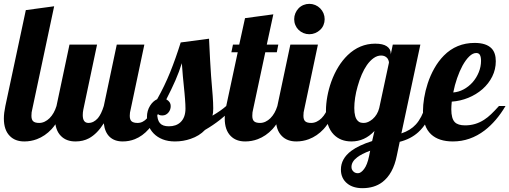

<svg xmlns="http://www.w3.org/2000/svg" viewBox="-28 -733 2661 1003"><path d="M23.4 -22.5Q-7.8 -53.7 -7.8 -113.8Q-7.8 -142.1 0 -179.2L106.9 -680.2L254.9 -700.2L140.1 -160.2Q136.2 -147.5 136.2 -127.9Q136.2 -107.4 145.8 -99.1Q155.3 -90.8 176.8 -90.8Q191.4 -90.8 205.3 -97.4Q219.2 -104 231 -115.7Q254.9 -139.6 267.1 -179.2H309.1Q282.2 -103.5 241.7 -58.6Q207.5 -22 164.6 -5.9Q133.3 5.9 99.1 5.9Q51.3 5.9 23.4 -22.5Z M290.5 -22.5Q259.3 -53.7 259.3 -113.8Q259.3 -142.1 267.1 -179.2L335 -500H479L407.2 -160.2Q404.3 -145 404.3 -131.8Q404.3 -90.8 434.1 -90.8Q461.4 -90.8 483.4 -115.7Q501 -136.7 514.2 -179.2L582 -500H726.1L654.3 -160.2Q649.9 -145.5 649.9 -127.9Q649.9 -107.4 659.7 -99.1Q669.4 -90.8 690.9 -90.8Q718.8 -90.8 740.7 -115.7Q760.3 -137.7 772 -179.2H814Q787.1 -103 749 -58.6Q716.8 -22 676.3 -5.9Q646.5 5.9 613.3 5.9Q570.3 5.9 544.9 -18.1Q519.5 -42 514.2 -88.9Q480 -34.2 437 -10.7Q406.2 5.9 366.2 5.9Q318.4 5.9 290.5 -22.5Z M774.9 -35.6Q757.3 -53.7 748.5 -75.9Q739.7 -98.1 739.7 -122.1Q739.7 -154.8 756.3 -181.2Q771 -204.6 793 -214.8Q832 -284.2 860.8 -355.5Q889.6 -426.8 916 -511.2L1064 -530.8Q1069.8 -403.8 1074.7 -335.9Q1079.6 -266.1 1083 -233.4Q1085.9 -195.3 1085.9 -167Q1085.9 -141.6 1082 -128.9Q1127 -155.3 1153.8 -179.2H1195.8Q1160.2 -137.7 1122.3 -107.9Q1084.5 -78.1 1043 -54.2Q1013.2 -22.9 968.3 -7.8Q929.2 5.9 885.7 5.9Q849.6 5.9 821.8 -5.1Q793.9 -16.1 774.9 -35.6ZM914.1 -93.8Q940.9 -118.2 940.9 -166Q940.9 -186 938.5 -216.3L936 -246.1Q931.6 -284.7 927.2 -335.4L921.9 -402.8Q907.7 -357.4 888.2 -312.7Q868.7 -268.1 840.8 -213.9Q863.8 -201.2 863.8 -179.2Q863.8 -159.7 852.1 -145.5Q839.4 -129.9 819.8 -129.9Q810.1 -129.9 803.5 -132.6Q796.9 -135.3 793 -143.1Q793 -106.9 807.1 -90.1Q821.3 -73.2 854 -73.2Q891.6 -73.2 914.1 -93.8Z M1177.2 -22.5Q1146 -53.7 1146 -113.8Q1146 -142.1 1153.8 -179.2L1213.9 -460H1180.7L1189 -500H1221.7L1252 -638.2L1399.9 -658.2L1365.7 -500H1425.8L1418 -460H1357.9L1293.9 -160.2Q1290 -147.5 1290 -127.9Q1290 -107.4 1299.6 -99.1Q1309.1 -90.8 1330.6 -90.8Q1345.2 -90.8 1359.1 -97.4Q1373 -104 1384.8 -115.7Q1408.7 -139.6 1420.9 -179.2H1462.9Q1436 -103.5 1395.5 -58.6Q1361.3 -22 1318.4 -5.9Q1287.1 5.9 1252.9 5.9Q1205.1 5.9 1177.2 -22.5Z M1531.7 -577.1Q1521 -587.4 1514.9 -602.1Q1508.8 -616.7 1508.8 -632.8Q1508.8 -648.9 1514.9 -663.6Q1521 -678.2 1531.7 -689.5Q1542.5 -700.7 1557.1 -706.8Q1571.8 -712.9 1587.9 -712.9Q1604 -712.9 1618.7 -706.8Q1633.3 -700.7 1644.5 -689.5Q1655.8 -678.2 1661.9 -663.6Q1668 -648.9 1668 -632.8Q1668 -616.7 1661.9 -602.1Q1655.8 -587.4 1644.5 -577.1Q1633.3 -566.4 1618.7 -560.3Q1604 -554.2 1587.9 -554.2Q1571.8 -554.2 1557.1 -560.3Q1542.5 -566.4 1531.7 -577.1ZM1444.3 -22.5Q1413.1 -53.7 1413.1 -113.8Q1413.1 -142.1 1420.9 -179.2L1488.8 -500H1632.8L1561 -160.2Q1557.1 -147.5 1557.1 -127.9Q1557.1 -107.4 1566.7 -99.1Q1576.2 -90.8 1597.7 -90.8Q1612.3 -90.8 1626.2 -97.4Q1640.1 -104 1651.9 -115.7Q1675.8 -139.6 1688 -179.2H1730Q1703.1 -103.5 1662.6 -58.6Q1628.4 -22 1585.4 -5.9Q1554.2 5.9 1520 5.9Q1472.2 5.9 1444.3 -22.5Z M1786.1 225.6Q1770.5 213.4 1761.7 195.1Q1752.9 176.8 1752.9 152.8Q1752.9 96.2 1806.2 55.7Q1846.2 25.9 1916 3.9L1928.2 -48.8Q1877 5.9 1808.1 5.9Q1751 5.9 1715.8 -29.8Q1674.8 -71.8 1674.8 -154.8Q1674.8 -189.9 1681.9 -229Q1689 -268.1 1702.6 -306.2Q1733.9 -392.1 1788.1 -444.8Q1850.6 -504.9 1932.1 -504.9Q1972.7 -504.9 1992.9 -491Q2013.2 -477.1 2013.2 -454.1V-448.2L2023.9 -500H2168L2068.8 -36.1Q2116.2 -51.8 2144.5 -83Q2175.3 -116.7 2194.8 -179.2H2236.8Q2210 -90.3 2156.7 -42Q2117.7 -6.8 2060.1 7.8L2044.9 80.1Q2025.9 175.8 1968.8 218.8Q1927.2 250 1864.7 250Q1841.3 250 1821 243.9Q1800.8 237.8 1786.1 225.6ZM1918.5 -110.8Q1944.3 -133.3 1953.1 -168.9L2003.9 -405.8Q2003.9 -410.6 2001.7 -417Q1999.5 -423.3 1995.6 -428.7Q1983.9 -442.9 1962.9 -442.9Q1942.9 -442.9 1924.1 -429.7Q1905.3 -416.5 1888.7 -393.1Q1859.4 -350.6 1840.3 -282.2Q1831.5 -252 1827.1 -222.4Q1822.8 -192.9 1822.8 -168.9Q1822.8 -119.1 1841.3 -101.6Q1847.7 -94.7 1855.5 -92.8Q1863.3 -90.8 1873 -90.8Q1894.5 -90.8 1918.5 -110.8ZM1874 149.9Q1890.6 128.4 1899.9 83L1905.8 54.2Q1860.4 71.3 1837.9 88.9Q1808.1 111.3 1808.1 139.2Q1808.1 152.3 1816.4 161.1Q1825.7 171.9 1841.8 171.9Q1857.4 171.9 1874 149.9Z M2224.1 -31.2Q2181.6 -70.8 2181.6 -152.8Q2181.6 -183.6 2187.7 -221.2Q2193.8 -258.8 2206.1 -296.4Q2219.7 -338.4 2241 -376Q2262.2 -413.6 2290.5 -442.4Q2356 -508.8 2451.7 -508.8Q2512.7 -508.8 2540.5 -479.5Q2562 -456.5 2562 -413.1Q2562 -370.6 2543.5 -333.3Q2524.9 -295.9 2492.2 -267.1Q2459.5 -238.8 2418 -221.9Q2376.5 -205.1 2332 -202.1Q2329.6 -176.8 2329.6 -162.1Q2329.6 -113.3 2348.1 -94.7Q2364.3 -78.1 2401.9 -78.1Q2456.1 -78.1 2501 -107.4Q2520 -119.6 2537.6 -136.5Q2555.2 -153.3 2578.6 -179.2H2612.8Q2565.4 -99.1 2503.9 -51.8Q2428.2 5.9 2337.9 5.9Q2264.2 5.9 2224.1 -31.2ZM2440.9 -303.2Q2461.4 -326.7 2473.1 -355.7Q2484.9 -384.8 2484.9 -415Q2484.9 -435.1 2479.2 -445.6Q2473.6 -456.1 2460 -456.1Q2441.9 -456.1 2423.6 -438.5Q2405.3 -420.9 2388.2 -390.1Q2372.6 -361.3 2359.9 -324.7Q2347.2 -288.1 2339.8 -250Q2367.7 -252 2394 -266.1Q2420.4 -280.3 2440.9 -303.2Z"/></svg>

Font: Pattaya
Style: Regular
Weight: 400
Designer: Pablo Impallari / Thai characters Designed by Thanarat Vachiruckul and Suppakit Chalermlarp
Foundry: Pablo Impallari
Version: Version 2.001